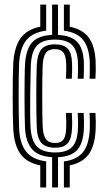

<svg xmlns="http://www.w3.org/2000/svg" viewBox="-20 -820 470 840"><path d="M208 0.2V-132.5Q147.5 -135.8 120.4 -167.2Q93.2 -198.8 89.5 -257.5Q88.5 -279.8 87.9 -317.2Q87.2 -354.8 87.2 -397.4Q87.2 -440 87.8 -478.4Q88.2 -516.8 89.5 -540Q93.8 -605.2 121.1 -635Q148.5 -664.8 208 -667.2V-800H233.8V-667Q291.8 -664.5 318.1 -636.1Q344.5 -607.8 347 -546Q347.5 -530.5 347.1 -512.4Q346.8 -494.2 346 -475.5H320Q321 -495 321.4 -512.6Q321.8 -530.2 321 -544.8Q318.8 -599.8 295.4 -623.2Q272 -646.8 220 -646.8Q167.2 -646.8 142.8 -621.8Q118.2 -596.8 115.2 -538.5Q114.5 -521 113.6 -486.8Q112.8 -452.5 112.2 -411.2Q111.8 -370 112 -330.6Q112.2 -291.2 113.5 -263.8Q117 -204.2 142 -178.6Q167 -153 221.8 -153Q272.8 -153 295.8 -177.2Q318.8 -201.5 321 -258Q321.8 -270.8 321.6 -285.4Q321.5 -300 320 -326H346Q347.5 -301.2 347.5 -286.2Q347.5 -271.2 347 -256.8Q344 -193 317.9 -164Q291.8 -135 233.8 -132.2V0.2ZM156.2 0.2V-96.5Q97.5 -108 69.9 -146Q42.2 -184 38 -254.5Q37 -277.2 36.2 -315.6Q35.5 -354 35.5 -397.4Q35.5 -440.8 36.1 -479.9Q36.8 -519 38 -543.2Q42.5 -614.8 70.4 -653.2Q98.2 -691.8 156.2 -703V-800H182V-686Q123.2 -678.5 95.4 -644.4Q67.5 -610.2 63.5 -541.8Q62.5 -517.8 62 -479Q61.5 -440.2 61.6 -397.2Q61.8 -354.2 62.2 -316.2Q62.8 -278.2 63.8 -256Q67 -191 94.6 -156.4Q122.2 -121.8 182 -114V0.2ZM221.8 -173.8Q180.2 -173.8 161.4 -194.6Q142.5 -215.5 140.8 -264.2Q139.8 -289.2 139.2 -326.2Q138.8 -363.2 138.8 -403.4Q138.8 -443.5 139.4 -479.1Q140 -514.8 141 -536.8Q144 -585 162.1 -605.5Q180.2 -626 220 -626Q259 -626 276.4 -607Q293.8 -588 295.2 -543.5Q295.8 -532.2 295.6 -516.5Q295.5 -500.8 294.2 -475.5H268.5Q269.8 -501.2 269.9 -516.6Q270 -532 269.5 -542.5Q268.2 -576.5 256.9 -590.8Q245.5 -605 220 -605Q193.2 -605 181 -589.1Q168.8 -573.2 166.8 -535.2Q165.8 -512.8 165.2 -476.1Q164.8 -439.5 164.8 -399Q164.8 -358.5 165.2 -322.4Q165.8 -286.2 166.8 -264.2Q169 -226.5 181.5 -210.5Q194 -194.5 221.8 -194.5Q246.8 -194.5 257.6 -209.6Q268.5 -224.8 269.5 -260.5Q270 -272.8 269.9 -286.2Q269.8 -299.8 268.5 -326H294.2Q295.8 -298.5 295.8 -284.4Q295.8 -270.2 295.2 -259Q293.2 -213 276.4 -193.4Q259.5 -173.8 221.8 -173.8ZM371.8 -475.5Q372.5 -493.2 372.9 -512.1Q373.2 -531 372.8 -547Q370 -612.5 343.5 -645.5Q317 -678.5 259.5 -685.8V-800H285.2V-703Q342.2 -691.8 369 -654.5Q395.8 -617.2 398.5 -548.5Q399.2 -531.2 398.9 -511.9Q398.5 -492.5 397.5 -475.5ZM259.5 0.2V-113.8Q317 -121 343.4 -154.8Q369.8 -188.5 372.8 -255.5Q373.2 -271.5 373.2 -287Q373.2 -302.5 371.8 -326H397.5Q399 -303.2 399.1 -287.5Q399.2 -271.8 398.5 -254.5Q395.5 -184 368.9 -146.1Q342.2 -108.2 285.2 -96.5V0.2Z"/></svg>

Font: Big Shoulders Inline Display Thin ExtraBold
Style: Regular
Weight: 800
Version: Version 2.002